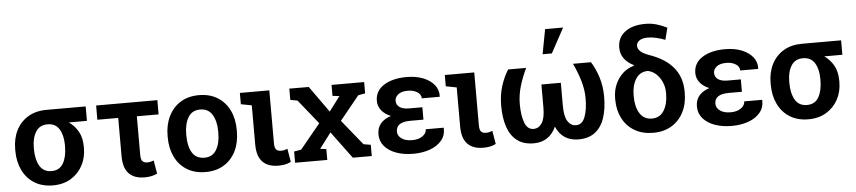

<svg xmlns="http://www.w3.org/2000/svg" viewBox="-45 -1072 6084 1364"><g transform="rotate(-5 2997.0 -390.5)"><path d="M287.1 10.3Q210 10.3 155 -23.9Q100.1 -58.1 70.6 -118.9Q41 -179.7 41 -258.8V-269Q41 -345.2 70.6 -403.6Q100.1 -461.9 155.3 -495.1Q210.4 -528.3 287.1 -528.3H566.4V-425.3H437Q478 -397.5 503.2 -352.8Q528.3 -308.1 528.3 -244.6V-234.4Q528.3 -166.5 498.8 -111.1Q469.2 -55.7 415 -22.7Q360.8 10.3 287.1 10.3ZM285.6 -91.8Q342.3 -91.8 368.9 -137.9Q395.5 -184.1 395.5 -258.8V-269Q395.5 -337.4 368.7 -381.3Q341.8 -425.3 285.2 -425.3Q228.5 -425.3 201.2 -381.3Q173.8 -337.4 173.8 -269V-258.8Q173.8 -184.1 200.9 -137.9Q228 -91.8 285.6 -91.8Z M939.5 10.3Q866.7 10.3 828.1 -30Q789.6 -70.3 789.6 -154.3V-426.8H640.6L641.1 -528.3H1077.6V-426.8H922.4V-151.4Q922.4 -118.7 933.8 -106.2Q945.3 -93.8 968.8 -93.8Q989.7 -93.8 1014.2 -103.5L1030.3 -8.8Q1009.3 2 986.8 6.1Q964.4 10.3 939.5 10.3Z M1375.5 10.3Q1297.9 10.3 1242.4 -23.9Q1187 -58.1 1157.5 -118.9Q1127.9 -179.7 1127.9 -258.8V-269Q1127.9 -347.7 1157.7 -408.4Q1187.5 -469.2 1242.7 -503.7Q1297.9 -538.1 1374.5 -538.1Q1451.2 -538.1 1506.6 -503.7Q1562 -469.2 1591.6 -408.7Q1621.1 -348.1 1621.1 -269V-258.8Q1621.1 -179.2 1591.6 -118.7Q1562 -58.1 1506.8 -23.9Q1451.7 10.3 1375.5 10.3ZM1375.5 -91.8Q1433.1 -91.8 1460.9 -138.2Q1488.8 -184.6 1488.8 -258.8V-269Q1488.8 -341.8 1460.7 -388.7Q1432.6 -435.5 1374.5 -435.5Q1315.9 -435.5 1288.3 -388.7Q1260.7 -341.8 1260.7 -269V-258.8Q1260.7 -184.1 1288.3 -137.9Q1315.9 -91.8 1375.5 -91.8Z M1893.1 10.3Q1820.3 10.3 1781.5 -30Q1742.7 -70.3 1742.7 -154.3V-433.1L1666 -447.8V-528.3H1876V-151.4Q1876 -118.7 1887.2 -106.2Q1898.4 -93.8 1920.9 -93.8Q1934.6 -93.8 1943.6 -95.7Q1952.6 -97.7 1967.8 -103.5L1983.9 -8.8Q1960.9 2.4 1940.2 6.3Q1919.4 10.3 1893.1 10.3Z M2013.7 0V-80.1L2064.5 -88.9L2209 -264.6L2069.3 -438.5L2018.6 -447.8V-528.3L2157.2 -527.8L2290.5 -340.8L2368.7 -444.3L2319.8 -450.2V-528.3H2552.2V-447.8L2502.4 -438.5L2363.8 -268.1L2509.3 -88.9L2560.5 -80.1V0H2425.3L2282.7 -192.9L2199.7 -83L2243.2 -77.6V0Z M2857.4 9.8Q2788.6 9.8 2735.4 -9.5Q2682.1 -28.8 2651.6 -64.5Q2621.1 -100.1 2621.1 -149.4Q2621.1 -239.3 2720.7 -272Q2677.7 -289.1 2654.1 -319.1Q2630.4 -349.1 2630.4 -386.7Q2630.4 -458 2692.6 -497.8Q2754.9 -537.6 2856.4 -537.6Q2921.4 -537.6 2972.2 -517.8Q3022.9 -498 3051.8 -462.6Q3080.6 -427.2 3078.6 -380.4L3077.6 -377.4H2950.2Q2950.2 -405.3 2922.9 -422.6Q2895.5 -439.9 2856.4 -439.9Q2810.1 -439.9 2786.6 -420.9Q2763.2 -401.9 2763.2 -376Q2763.2 -347.2 2786.4 -330.6Q2809.6 -314 2855 -314H2948.7V-225.6H2855Q2753.4 -225.6 2753.4 -157.2Q2753.4 -127.9 2780.8 -107.7Q2808.1 -87.4 2857.4 -87.4Q2901.9 -87.4 2930.4 -107.4Q2959 -127.4 2959 -156.2H3086.4L3087.4 -153.3Q3089.4 -100.6 3058.3 -64.2Q3027.3 -27.8 2974.4 -9Q2921.4 9.8 2857.4 9.8Z M3354.5 10.3Q3281.7 10.3 3242.9 -30Q3204.1 -70.3 3204.1 -154.3V-433.1L3127.4 -447.8V-528.3H3337.4V-151.4Q3337.4 -118.7 3348.6 -106.2Q3359.9 -93.8 3382.3 -93.8Q3396 -93.8 3405 -95.7Q3414.1 -97.7 3429.2 -103.5L3445.3 -8.8Q3422.4 2.4 3401.6 6.3Q3380.9 10.3 3354.5 10.3Z M3715.3 10.3Q3642.1 10.3 3596.2 -25.4Q3550.3 -61 3528.8 -125.2Q3507.3 -189.5 3507.3 -275.9Q3507.3 -351.1 3527.1 -414.3Q3546.9 -477.5 3579.1 -528.3H3707.5Q3676.8 -464.4 3658.4 -401.4Q3640.1 -338.4 3640.1 -275.9Q3640.1 -195.3 3659.4 -143.6Q3678.7 -91.8 3722.7 -91.8Q3759.8 -91.8 3782.5 -126.5Q3805.2 -161.1 3805.2 -237.3V-401.4H3943.8V-237.3Q3943.8 -161.1 3966.3 -126.5Q3988.8 -91.8 4025.9 -91.8Q4069.8 -91.8 4089.6 -143.6Q4109.4 -195.3 4109.4 -275.9Q4109.4 -338.4 4090.6 -401.6Q4071.8 -464.8 4041.5 -528.3H4169.9Q4201.7 -477.5 4221.7 -414.1Q4241.7 -350.6 4241.7 -275.9Q4241.7 -189.5 4220.2 -125Q4198.7 -60.5 4152.8 -25.1Q4106.9 10.3 4034.2 10.3Q3920.4 10.3 3874.5 -94.7Q3826.7 10.3 3715.3 10.3ZM3832.5 -614.7 3865.7 -791H3994.1L3898.4 -614.7Z M4567.4 9.8Q4490.2 9.8 4434.3 -23.4Q4378.4 -56.6 4348.4 -115Q4318.4 -173.3 4318.4 -249V-258.8Q4318.4 -312.5 4338.4 -357.9Q4358.4 -403.3 4392.6 -434.1Q4426.8 -464.8 4469.7 -476.1L4471.7 -481.4Q4427.7 -502.4 4403.3 -535.6Q4378.9 -568.8 4378.9 -613.8Q4378.9 -684.6 4432.4 -725.3Q4485.8 -766.1 4578.1 -766.1Q4617.7 -766.1 4654.5 -755.9Q4691.4 -745.6 4731.9 -725.6L4710.4 -640.6Q4684.1 -650.9 4651.4 -659.2Q4618.7 -667.5 4585.9 -667.5Q4548.3 -667.5 4527.1 -653.1Q4505.9 -638.7 4505.9 -614.3Q4505.9 -596.2 4523.4 -577.6Q4541 -559.1 4589.4 -542Q4814.5 -463.4 4814.5 -263.2V-253.4Q4814.5 -176.3 4784.4 -116.9Q4754.4 -57.6 4699 -23.9Q4643.6 9.8 4567.4 9.8ZM4567.4 -91.8Q4623.5 -91.8 4652.8 -138.9Q4682.1 -186 4682.1 -258.3V-268.1Q4682.1 -305.2 4667.5 -340.1Q4652.8 -375 4627 -399.7Q4601.1 -424.3 4567.4 -431.2Q4510.3 -431.2 4480.7 -384.5Q4451.2 -337.9 4451.2 -268.1V-258.3Q4451.2 -186 4480.2 -138.9Q4509.3 -91.8 4567.4 -91.8Z M5128.4 9.8Q5059.6 9.8 5006.3 -9.5Q4953.1 -28.8 4922.6 -64.5Q4892.1 -100.1 4892.1 -149.4Q4892.1 -239.3 4991.7 -272Q4948.7 -289.1 4925 -319.1Q4901.4 -349.1 4901.4 -386.7Q4901.4 -458 4963.6 -497.8Q5025.9 -537.6 5127.4 -537.6Q5192.4 -537.6 5243.2 -517.8Q5293.9 -498 5322.8 -462.6Q5351.6 -427.2 5349.6 -380.4L5348.6 -377.4H5221.2Q5221.2 -405.3 5193.8 -422.6Q5166.5 -439.9 5127.4 -439.9Q5081.1 -439.9 5057.6 -420.9Q5034.2 -401.9 5034.2 -376Q5034.2 -347.2 5057.4 -330.6Q5080.6 -314 5126 -314H5219.7V-225.6H5126Q5024.4 -225.6 5024.4 -157.2Q5024.4 -127.9 5051.8 -107.7Q5079.1 -87.4 5128.4 -87.4Q5172.9 -87.4 5201.4 -107.4Q5230 -127.4 5230 -156.2H5357.4L5358.4 -153.3Q5360.4 -100.6 5329.3 -64.2Q5298.3 -27.8 5245.4 -9Q5192.4 9.8 5128.4 9.8Z M5674.3 10.3Q5597.2 10.3 5542.2 -23.9Q5487.3 -58.1 5457.8 -118.9Q5428.2 -179.7 5428.2 -258.8V-269Q5428.2 -345.2 5457.8 -403.6Q5487.3 -461.9 5542.5 -495.1Q5597.7 -528.3 5674.3 -528.3H5953.6V-425.3H5824.2Q5865.2 -397.5 5890.4 -352.8Q5915.5 -308.1 5915.5 -244.6V-234.4Q5915.5 -166.5 5886 -111.1Q5856.4 -55.7 5802.2 -22.7Q5748 10.3 5674.3 10.3ZM5672.9 -91.8Q5729.5 -91.8 5756.1 -137.9Q5782.7 -184.1 5782.7 -258.8V-269Q5782.7 -337.4 5755.9 -381.3Q5729 -425.3 5672.4 -425.3Q5615.7 -425.3 5588.4 -381.3Q5561 -337.4 5561 -269V-258.8Q5561 -184.1 5588.1 -137.9Q5615.2 -91.8 5672.9 -91.8Z"/></g></svg>

Font: Roboto Slab SemiBold
Style: Regular
Weight: 600
Designer: Google
Version: Version 2.001; ttfautohint (v1.8.3)